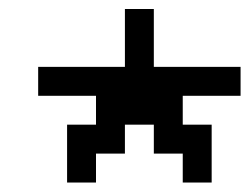

<svg xmlns="http://www.w3.org/2000/svg" viewBox="-20 -582 540 415"><path d="M500 -375V-437.5H312.5Q312.5 -437.5 312.5 -562.5H250Q250 -562.5 250 -437.5H62.5V-375H187.5V-312.5H125Q125 -312.5 125 -187.5H187.5V-250H250V-312.5H312.5V-250H375V-187.5H437.5Q437.5 -187.5 437.5 -312.5H375V-375Z"/></svg>

Font: Unifont
Style: Regular
Weight: 500
Version: Version 15.1.04